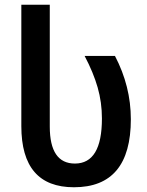

<svg xmlns="http://www.w3.org/2000/svg" viewBox="-20 -780 622 810"><path d="M292 10Q532 10 532 -277Q532 -416 465 -544H337Q374 -474 392 -411Q410 -348 410 -280Q410 -90 296 -90Q190 -90 190 -246V-760H70V-248Q70 10 292 10Z"/></svg>

Font: Noto Sans Georgian SemiCondensed Semi
Style: Regular
Weight: 600
Width: 4
Designer: Monotype Design Team
Foundry: Monotype Imaging Inc.
Version: Version 1.901